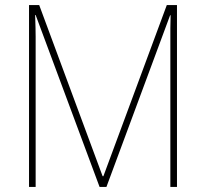

<svg xmlns="http://www.w3.org/2000/svg" viewBox="-20 -734 809 754"><path d="M371 0 120 -675H118Q119 -643 119.5 -624.5Q120 -606 120 -590V0H94V-714H134L383 -42H386L635 -714H675V0H649V-592Q649 -604 649 -623Q649 -642 650 -674H648L398 0Z"/></svg>

Font: Noto Sans Telugu SemiCondensed Thin
Style: Regular
Weight: 100
Width: 4
Designer: Jelle Bosma - Monotype Design Team
Foundry: Monotype Imaging Inc.
Version: Version 2.005; ttfautohint (v1.8.4.7-5d5b)